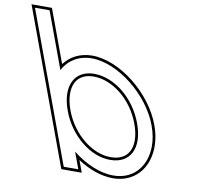

<svg xmlns="http://www.w3.org/2000/svg" viewBox="-346 -908 1071 1037"><g transform="rotate(10 189.5 -389.5)"><path d="M-43.6 -281 -219.9 -759 -234.7 -799H-154.7L-139.9 -759L-41 -490.9C-12 -546.8 42.7 -582.5 115 -583C260 -583 438.7 -440 496.4 -281C555.4 -121 483.7 21 337.4 20C264.6 20 183.7 -15.5 113.7 -71.2L132.6 -20L147.4 20H67.4L52.6 -20ZM36.4 -281C84.3 -151 200.2 -59 307.9 -60C416.9 -60 465.7 -150 416.4 -281C368.4 -411 254.9 -502 144.5 -503C35.5 -503 -11.9 -412 36.4 -281ZM-256.2 -814 56.9 35H168.9L144.8 -30.3C206.5 9.9 274 35 337.3 35C363.6 35.2 388.2 31 410.2 22.9C519.8 -17.3 561.1 -148.7 510.5 -286.1C450.9 -450.4 268.5 -598 114.9 -598C49.4 -597.5 -3.5 -569.6 -37.5 -524.7L-144.2 -814ZM50.4 -286.2C38.3 -319.2 32.6 -349.2 32.5 -375C32.2 -446.2 71.9 -488 144.4 -488C246.6 -487.1 356 -401.3 402.3 -275.8C414.9 -242.4 420.6 -212.4 420.6 -186.6C420.7 -116.3 380.6 -75 307.8 -75C208.4 -74.1 96.7 -160.7 50.4 -286.2Z"/></g></svg>

Font: Nordica Plus
Style: NordicaClassicLightOpOblOl
Weight: 300
Version: Version 1.01